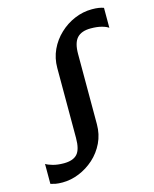

<svg xmlns="http://www.w3.org/2000/svg" viewBox="-115 -829 739 919"><g transform="rotate(-15 255.0 -370.0)"><path d="M80 12Q59.5 12 46.2 9.5Q33 7 21.5 3.5V-95.5Q33 -88 56.2 -81.5Q79.5 -75 110 -75Q155.5 -75 176.2 -97.5Q197 -120 197 -177V-524Q197 -572 216.2 -613.5Q235.5 -655 268.8 -686.2Q302 -717.5 343.5 -735Q385 -752.5 429.5 -752.5Q450 -752.5 463.5 -750.2Q477 -748 487.5 -744V-645Q477.5 -653 454.8 -659.2Q432 -665.5 400 -665.5Q354.5 -665.5 332.5 -641.8Q310.5 -618 310.5 -563V-214.5Q310.5 -165 290.5 -123.2Q270.5 -81.5 236.8 -51.2Q203 -21 162.2 -4.5Q121.5 12 80 12Z"/></g></svg>

Font: Merriweather 24pt Medium
Style: Regular
Weight: 500
Designer: Eben Sorkin
Foundry: Eben Sorkin
Version: Version 2.100